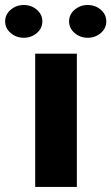

<svg xmlns="http://www.w3.org/2000/svg" viewBox="-79 -741 441 761"><path d="M225.6 -528.3V0H60.5V-528.3ZM-58.6 -656.2Q-58.6 -683.6 -36.6 -702.4Q-14.6 -721.2 15.1 -721.2Q45.4 -721.2 67.1 -702.4Q88.9 -683.6 88.9 -656.2Q88.9 -628.9 67.1 -610.1Q45.4 -591.3 15.1 -591.3Q-14.6 -591.3 -36.6 -610.1Q-58.6 -628.9 -58.6 -656.2ZM194.8 -656.2Q194.8 -683.6 216.8 -702.4Q238.8 -721.2 268.6 -721.2Q298.8 -721.2 320.6 -702.4Q342.3 -683.6 342.3 -656.2Q342.3 -628.9 320.6 -610.1Q298.8 -591.3 268.6 -591.3Q238.8 -591.3 216.8 -610.1Q194.8 -628.9 194.8 -656.2Z"/></svg>

Font: Vazirmatn RD UI Black
Style: Regular
Weight: 900
Designer: Saber Rastikerdar
Foundry: Saber Rastikerdar
Version: Version 33.003